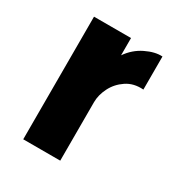

<svg xmlns="http://www.w3.org/2000/svg" viewBox="-126 -565 630 674"><g transform="rotate(30 188.5 -228.5)"><path d="M63 -477H213V-407Q237 -442 274 -460Q311 -478 341 -476V-342Q301 -345 272 -325.5Q243 -306 228 -276Q213 -246 213 -217V20H63Z"/></g></svg>

Font: SUITE Heavy
Style: Regular
Weight: 900
Designer: Sun
Foundry: Sun
Version: Version 2.040